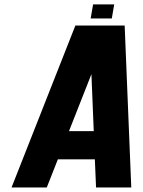

<svg xmlns="http://www.w3.org/2000/svg" viewBox="-20 -832 634 852"><path d="M533.2 -718.8 562.5 0H406.2L400.9 -125H236.8L187.5 0H31.2L314.5 -718.8ZM396 -250 385.7 -502.9 286.1 -250ZM382.3 -750 393.1 -812.5H486.8L476.1 -750Z"/></svg>

Font: Signwood
Style: Italic
Weight: 400
Italic angle: -10°
Designer: GGBotNet
Foundry: GGBotNet
Version: 0.95